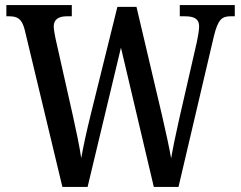

<svg xmlns="http://www.w3.org/2000/svg" viewBox="-20 -734 946 754"><path d="M77 -617 225 0H324L455 -547L584 0H681L820 -592C836 -658 852 -670 885 -670H902V-714H686V-670H706C744 -670 762 -659 762 -630C762 -616 757 -587 753 -569L684 -268C670 -205 660 -158 652 -112C644 -159 631 -216 616 -282L516 -707H441L337 -287C321 -222 308 -164 299 -113C292 -160 280 -218 267 -276L198 -583C195 -599 191 -618 191 -630C191 -656 208 -670 242 -670H262V-714H5V-670H16C49 -670 66 -660 77 -617Z"/></svg>

Font: Noto Serif Thai Condensed Medium
Style: Regular
Weight: 500
Width: 3
Designer: Monotype Design Team
Foundry: Monotype Imaging Inc.
Version: Version 2.002